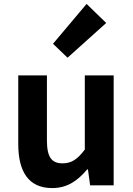

<svg xmlns="http://www.w3.org/2000/svg" viewBox="-20 -944 677 978"><path d="M246 14C323 14 376 -24 424 -81H428L439 0H559V-560H412V-182C374 -132 344 -112 299 -112C244 -112 219 -142 219 -229V-560H73V-211C73 -70 125 14 246 14ZM324 -650 521 -827 421 -924 250 -721Z"/></svg>

Font: Noto Sans Mono CJK TC
Style: Bold
Weight: 700
Designer: Ryoko NISHIZUKA 西塚涼子 (kana, bopomofo & ideographs); Paul D. Hunt (Latin, Greek & Cyrillic); Sandoll Communications 산돌커뮤니
Foundry: Adobe
Version: Version 2.004;hotconv 1.0.118;makeotfexe 2.5.65603